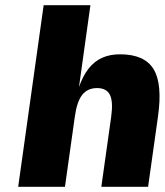

<svg xmlns="http://www.w3.org/2000/svg" viewBox="-20 -719 634 739"><path d="M50 0 148 -699H328L284 -384Q299 -427 321 -455Q343 -483 373 -496.5Q403 -510 442 -510Q536 -510 571 -453Q606 -396 588 -270L550 0H370L408 -270Q416 -328 403 -354Q390 -380 353.5 -380Q317 -380 296.5 -354Q276 -328 268 -270L230 0Z"/></svg>

Font: Fivo Sans Modern Heavy
Style: Regular
Weight: 900
Designer: Alexander Slobzheninov
Foundry: Alexander Slobzheninov
Version: 1.0